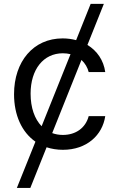

<svg xmlns="http://www.w3.org/2000/svg" viewBox="-20 -747 598 972"><path d="M505.7 -727.3H438.9L365.4 -543.7C344.1 -549.4 321 -552.6 296.9 -552.6C149.1 -552.6 51.1 -436.1 51.1 -269.9C51.1 -164.4 90.2 -77.8 159.4 -29.8L65.3 204.5H133.5L215.9 -1.4C240.8 6.7 268.5 11.4 298.3 11.4C419 11.4 498.6 -62.5 512.8 -159.1H429C413.4 -99.4 363.6 -63.9 298.3 -63.9C278.8 -63.9 261 -67.1 244.3 -73.2L392.4 -443.5C410.9 -426.5 423.3 -404.8 429 -382.1H512.8C504.6 -441.8 471.6 -489.7 422.6 -519.5ZM337 -472.7 190.7 -108C155.2 -144.5 134.9 -201.7 134.9 -272.7C134.9 -396.3 200.3 -477.3 298.3 -477.3C312.1 -477.3 324.9 -475.5 337 -472.7Z"/></svg>

Font: Karasuma Gothic
Style: Regular
Weight: 400
Designer: Rasmus Andersson, Ryoko Nishizuka
Foundry: Genbu
Version: Version 1.00